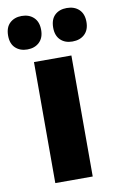

<svg xmlns="http://www.w3.org/2000/svg" viewBox="-125 -866 532 864"><g transform="rotate(-10 141.0 -434.5)"><path d="M227 -51H56V-604H227ZM-38 -741Q-38 -779 -17 -798.5Q4 -818 37 -818Q71 -818 92 -798Q113 -778 113 -741Q113 -705 92 -685Q71 -665 37 -665Q4 -665 -17 -684.5Q-38 -704 -38 -741ZM168 -741Q168 -779 188.5 -798.5Q209 -818 243 -818Q278 -818 299 -798Q320 -778 320 -741Q320 -705 299 -685Q278 -665 243 -665Q209 -665 188.5 -685Q168 -705 168 -741Z"/></g></svg>

Font: Noto Sans Tamil UI Condensed Black
Style: Regular
Weight: 900
Width: 3
Designer: Jelle Bosma - Monotype Design Team
Foundry: Monotype Imaging Inc.
Version: Version 2.004; ttfautohint (v1.8.4.7-5d5b)